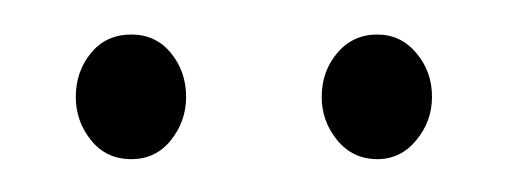

<svg xmlns="http://www.w3.org/2000/svg" viewBox="-20 -608 302 114"><path d="M58 -513.5Q43 -513.5 34 -524.8Q25 -536 25 -550.5Q25 -565.5 34 -576.5Q43 -587.5 58 -587.5Q72.5 -587.5 81.5 -576.5Q90.5 -565.5 90.5 -550.5Q90.5 -536 81.5 -524.8Q72.5 -513.5 58 -513.5ZM204 -513.5Q189.5 -513.5 180.2 -524.8Q171 -536 171 -550.5Q171 -565.5 180.2 -576.5Q189.5 -587.5 204 -587.5Q218 -587.5 227.2 -576.5Q236.5 -565.5 236.5 -550.5Q236.5 -536 227.2 -524.8Q218 -513.5 204 -513.5Z"/></svg>

Font: Fraunces 72pt SuperSoft Thin
Style: Regular
Weight: 100
Version: Version 1.000;[b76b70a41]